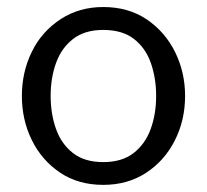

<svg xmlns="http://www.w3.org/2000/svg" viewBox="-20 -514 586 544"><path d="M42 0ZM42 0ZM272.5 9.8Q201.7 9.8 149.9 -25.1Q98.1 -60.1 70.1 -117.2Q42 -174.3 42 -242.2Q42 -309.6 70.1 -367.2Q98.1 -424.8 152.8 -460.4Q205.1 -494.1 272.5 -494.1Q343.8 -494.1 395.8 -459Q447.8 -423.8 476.1 -366.5Q504.4 -309.1 504.4 -242.2Q504.4 -173.3 475.3 -116Q446.3 -58.6 394 -24.4Q341.8 9.8 272.5 9.8ZM272.5 -54.7Q325.2 -54.7 358.2 -80.1Q391.1 -105.5 406.7 -147.9Q422.4 -190.4 422.4 -242.2Q422.4 -292.5 407.5 -335.2Q392.6 -377.9 359.6 -403.6Q326.7 -429.2 272.5 -429.2Q220.2 -429.2 187.3 -403.8Q154.3 -378.4 138.9 -335.9Q123.5 -293.5 123.5 -242.2Q123.5 -191.4 138.7 -148.7Q153.8 -106 186.8 -80.3Q219.7 -54.7 272.5 -54.7Z"/></svg>

Font: Acari Sans
Style: Regular
Weight: 400
Designer: Alfredo Marco Pradil and Stefan Peev
Foundry: Hanken Design Co.
Version: Version 1.045;February 4, 2021;FontCreator 13.0.0.2655 64-bi